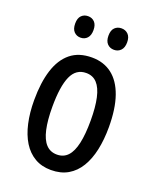

<svg xmlns="http://www.w3.org/2000/svg" viewBox="-137 -805 727 895"><g transform="rotate(20 226.0 -357.5)"><path d="M411.6 -270Q411.6 -208.5 400.6 -157.2Q389.6 -106 366.9 -68.6Q344.2 -31.2 309.1 -10.7Q273.9 9.8 225.1 9.8Q179.2 9.8 144.5 -10.5Q109.9 -30.8 86.9 -67.9Q64 -105 52.5 -156.5Q41 -208 41 -270Q41 -357.4 60.8 -419.7Q80.6 -481.9 121.6 -515.4Q162.6 -548.8 227.1 -548.8Q285.6 -548.8 326.9 -517.1Q368.2 -485.4 389.9 -423.3Q411.6 -361.3 411.6 -270ZM131.3 -269.5Q131.3 -203.1 141.4 -158Q151.4 -112.8 172.6 -90.1Q193.8 -67.4 227.1 -67.4Q259.8 -67.4 280.5 -89.6Q301.3 -111.8 311.3 -157Q321.3 -202.1 321.3 -270Q321.3 -336.9 311.3 -381.8Q301.3 -426.8 280.5 -449.2Q259.8 -471.7 226.6 -471.7Q176.3 -471.7 153.8 -421.4Q131.3 -371.1 131.3 -269.5ZM98.6 -670.9Q98.6 -697.8 111.6 -710.7Q124.5 -723.6 144 -723.6Q164.1 -723.6 176.8 -710.2Q189.5 -696.8 189.5 -670.9Q189.5 -644.5 176.8 -630.9Q164.1 -617.2 144 -617.2Q124.5 -617.2 111.6 -630.6Q98.6 -644 98.6 -670.9ZM263.7 -670.9Q263.7 -697.8 276.9 -710.7Q290 -723.6 310.1 -723.6Q330.1 -723.6 343.3 -710.2Q356.4 -696.8 356.4 -670.9Q356.4 -644.5 343.3 -630.9Q330.1 -617.2 310.1 -617.2Q289.6 -617.2 276.6 -630.9Q263.7 -644.5 263.7 -670.9Z"/></g></svg>

Font: Open Sans Condensed Medium
Style: Regular
Weight: 500
Width: 3
Designer: Monotype Design Team
Foundry: Monotype Imaging Inc.
Version: Version 3.000